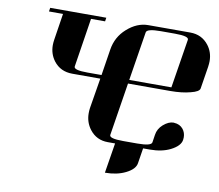

<svg xmlns="http://www.w3.org/2000/svg" viewBox="-83 -713 1100 966"><g transform="rotate(10 467.0 -230.5)"><path d="M94.2 -596.2 97.2 -615.2H383.8L380.9 -596.2H309.1L270 -346.2Q267.1 -327.1 337.9 -327.1H410.2L431.2 -460.9Q441.4 -526.4 490.2 -569.8Q541 -615.2 598.1 -615.2H813Q872.1 -615.2 907.2 -569.8Q933.6 -535.6 933.6 -489.7Q933.6 -478 931.2 -460.9L913.1 -347.2Q910.2 -330.1 867.2 -319.8Q824.2 -308.1 764.2 -308.1H548.8L505.9 -38.1Q502.9 -19 575.2 -19H647Q718.3 -19 721.2 -38.1L727.1 -77.1Q731.4 -108.4 756.8 -130.9Q783.7 -154.3 809.1 -154.3Q809.6 -154.3 810.5 -154.1Q811.5 -153.8 812 -153.8Q841.3 -152.3 857.9 -131.8Q872.1 -113.8 872.1 -89.8Q872.1 -85.9 871.1 -77.1Q866.7 -45.9 819.8 -22Q776.4 0 714.8 0H680.2L668 77.1Q663.6 108.9 617.2 131.8Q572.8 153.8 512.2 153.8L537.1 0H500Q441.9 0 407.2 -44.9Q379.9 -80.6 379.9 -126.5Q379.9 -140.6 381.8 -153.8L407.2 -308.1H264.2Q203.6 -308.1 168.9 -353Q142.6 -387.7 142.6 -432.6Q142.6 -444.8 145 -460.9L166 -596.2ZM551.8 -327.1H767.1L807.1 -577.1Q810.1 -596.2 737.8 -596.2H666Q594.7 -596.2 591.8 -577.1Z"/></g></svg>

Font: Hjet
Style: Italic
Weight: 400
Designer: T. Christopher White
Version: Version 1.2